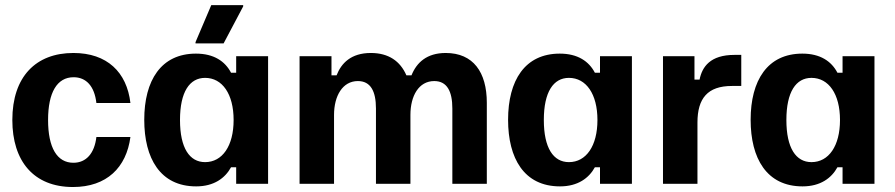

<svg xmlns="http://www.w3.org/2000/svg" viewBox="-20 -720 3507 752"><path d="M265.8 12.5C398.3 12.5 475 -64.2 490.8 -183.3H357.5C350 -119.2 317.5 -82.5 267.5 -82.5C203.3 -82.5 168.3 -141.7 168.3 -250C168.3 -357.5 203.3 -417.5 268.3 -417.5C317.5 -417.5 350 -382.5 357.5 -316.7H490.8C476.7 -437.5 399.2 -512.5 267.5 -512.5C120.8 -512.5 28.3 -420 28.3 -250C28.3 -89.2 111.7 12.5 265.8 12.5Z M855.8 -550 932.5 -695V-700H807.5L745.8 -555V-550ZM748.3 10C818.3 10 861.7 -22.5 885 -65H905V0H1030V-500H905V-435H885C861.7 -480 817.5 -510 747.5 -510C610.8 -510 545 -405 545 -250.8C545 -100 607.5 10 748.3 10ZM783.3 -85C722.5 -85 685 -140 685 -250C685 -360 722.5 -415 783.3 -415C850.8 -415 895 -351.7 895 -250C895 -148.3 850.8 -85 783.3 -85Z M1288.3 0V-270C1288.3 -344.2 1321.7 -402.5 1381.7 -402.5C1431.7 -402.5 1452.5 -362.5 1452.5 -295V0H1587.5V-270C1587.5 -344.2 1620 -402.5 1680.8 -402.5C1730.8 -402.5 1751.7 -362.5 1751.7 -295V0H1886.7V-317.5C1886.7 -437.5 1833.3 -512.5 1725.8 -512.5C1651.7 -512.5 1611.7 -475 1591.7 -425H1571.7C1547.5 -480.8 1501.7 -512.5 1432.5 -512.5C1355 -512.5 1316.7 -472.5 1298.3 -425H1278.3V-500H1153.3V0Z M2173.3 10C2243.3 10 2286.7 -22.5 2310 -65H2330V0H2455V-500H2330V-435H2310C2286.7 -480 2242.5 -510 2172.5 -510C2035.8 -510 1970 -405 1970 -250.8C1970 -100 2032.5 10 2173.3 10ZM2208.3 -85C2147.5 -85 2110 -140 2110 -250C2110 -360 2147.5 -415 2208.3 -415C2275.8 -415 2320 -351.7 2320 -250C2320 -148.3 2275.8 -85 2208.3 -85Z M2711.7 0V-240C2711.7 -335 2751.7 -383.3 2846.7 -383.3H2883.3V-505H2856.7C2761.7 -505 2730 -458.3 2720 -408.3H2700V-500H2576.7V0Z M3123.3 10C3193.3 10 3236.7 -22.5 3260 -65H3280V0H3405V-500H3280V-435H3260C3236.7 -480 3192.5 -510 3122.5 -510C2985.8 -510 2920 -405 2920 -250.8C2920 -100 2982.5 10 3123.3 10ZM3158.3 -85C3097.5 -85 3060 -140 3060 -250C3060 -360 3097.5 -415 3158.3 -415C3225.8 -415 3270 -351.7 3270 -250C3270 -148.3 3225.8 -85 3158.3 -85Z"/></svg>

Font: Familjen Grotesk
Style: Bold
Weight: 700
Designer: Anders Wikstroem, Jonas Baeckman, Matilda Gysing, Kristian Moeller
Foundry: Familjen STHLM AB
Version: Version 2.000